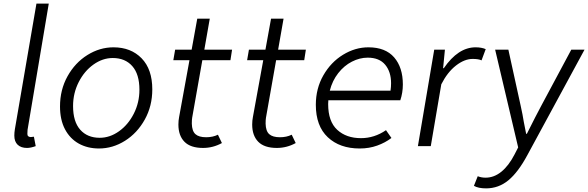

<svg xmlns="http://www.w3.org/2000/svg" viewBox="-20 -806 3244 1059"><path d="M59 -58Q59 -75 62 -93L181 -786H249L132 -90Q131 -84 131 -67Q131 -58 136.5 -54Q142 -50 150 -50Q157 -50 167 -52L177 0Q149 10 129 10Q96 10 77.5 -7.5Q59 -25 59 -58Z M311 -219Q311 -311 352.5 -385.5Q394 -460 462 -502.5Q530 -545 606 -545Q702 -545 761 -484.5Q820 -424 820 -313Q820 -221 778.5 -146.5Q737 -72 669.5 -29.5Q602 13 526 13Q463 13 414.5 -14Q366 -41 338.5 -93Q311 -145 311 -219ZM749 -311Q749 -397 709.5 -441.5Q670 -486 602 -486Q546 -486 495.5 -450Q445 -414 414 -353Q383 -292 383 -221Q383 -135 422.5 -90.5Q462 -46 530 -46Q586 -46 636.5 -82Q687 -118 718 -179Q749 -240 749 -311Z M964 -119Q964 -141 968 -161L1025 -474H936L946 -532H1037L1068 -703H1137L1107 -532H1260L1251 -474H1096L1040 -157Q1038 -146 1038 -124Q1039 -83 1058 -66Q1077 -49 1117 -49Q1154 -49 1182 -63L1204 -17Q1155 10 1100 10Q1031 10 997.5 -24Q964 -58 964 -119Z M1371 -119Q1371 -141 1375 -161L1432 -474H1343L1353 -532H1444L1475 -703H1544L1514 -532H1667L1658 -474H1503L1447 -157Q1445 -146 1445 -124Q1446 -83 1465 -66Q1484 -49 1524 -49Q1561 -49 1589 -63L1611 -17Q1562 10 1507 10Q1438 10 1404.5 -24Q1371 -58 1371 -119Z M1722 -228Q1722 -318 1763.5 -390.5Q1805 -463 1872 -504Q1939 -545 2012 -545Q2106 -545 2154 -489.5Q2202 -434 2202 -340Q2202 -295 2188 -253H1791Q1790 -245 1790 -232Q1790 -136 1840 -90Q1890 -44 1971 -44Q2045 -44 2109 -88L2139 -45Q2105 -19 2060.5 -3Q2016 13 1964 13Q1854 13 1788 -49Q1722 -111 1722 -228ZM2134 -306Q2137 -327 2137 -347Q2137 -410 2104.5 -449Q2072 -488 2008 -488Q1964 -488 1921 -466Q1878 -444 1845.5 -402.5Q1813 -361 1799 -306Z M2375 -532H2434L2424 -430H2428Q2507 -545 2603 -545Q2636 -545 2659 -535L2636 -473Q2620 -481 2587 -481Q2542 -481 2495 -444.5Q2448 -408 2414 -341L2356 0H2285Z M2594 219 2615 166Q2635 174 2658 174Q2705 174 2745.5 141Q2786 108 2818 46L2838 7L2711 -532H2784L2852 -222Q2863 -173 2869 -134L2882 -68H2886Q2938 -172 2965 -222L3131 -532H3204L2889 49Q2838 144 2784 188.5Q2730 233 2661 233Q2618 233 2594 219Z"/></svg>

Font: Nebula Sans Book
Style: Regular
Weight: 400
Italic angle: -9°
Designer: Paul D. Hunt for Adobe (as Source Sans)
Foundry: Nebula Entertainment & Broadcasting LLC
Version: Version 1.010